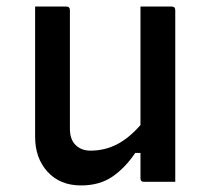

<svg xmlns="http://www.w3.org/2000/svg" viewBox="-20 -554 640 585"><path d="M182 -534Q193 -534 193 -523V-162Q193 -129 210.5 -112Q228 -95 256 -95Q298 -95 335 -113.5Q372 -132 408 -173V-534H503Q514 -534 514 -523V0H419Q408 0 408 -11V-88H392Q361 -42 322 -15.5Q283 11 227 11Q163 11 125 -30.5Q87 -72 87 -137V-534Z"/></svg>

Font: Recursive Sn Lnr St Med
Style: Regular
Weight: 500
Version: Version 1.085;hotconv 1.1.0;makeotfexe 2.6.0; ttfautohint (v